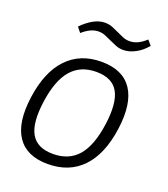

<svg xmlns="http://www.w3.org/2000/svg" viewBox="-136 -832 820 937"><g transform="rotate(20 273.5 -363.0)"><path d="M220 9Q110 9 62 -62Q14 -133 33 -270Q52 -407 120 -478.5Q188 -550 298 -550Q409 -550 457 -478.5Q505 -407 486 -270Q467 -133 399 -62Q331 9 220 9ZM227 -46Q310 -46 357 -100.5Q404 -155 420 -270Q436 -385 405 -440Q374 -495 291 -495Q209 -495 161.5 -440Q114 -385 98 -270Q82 -155 113.5 -100.5Q145 -46 227 -46ZM130 -672Q158 -701 188.5 -718Q219 -735 248 -735Q270 -735 287.5 -728Q305 -721 321.5 -713Q338 -705 354.5 -698Q371 -691 391 -691Q433 -691 474 -730L496 -705Q472 -675 439.5 -657.5Q407 -640 376 -640Q355 -640 337.5 -647Q320 -654 303 -662Q286 -670 269.5 -677Q253 -684 234 -684Q194 -684 151 -646Z"/></g></svg>

Font: Plata Sans Light
Style: Italic
Weight: 300
Italic angle: -8°
Designer: Pablo Impallari, Andres Torresi, & Cristiano Sobral
Foundry: Pablo Impallari, Andres Torresi, & Cristiano Sobral
Version: Version 1.00;December 28, 2019;FontCreator 12.0.0.2547 64-bi